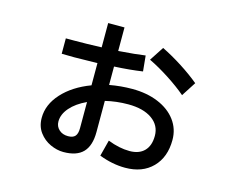

<svg xmlns="http://www.w3.org/2000/svg" viewBox="-97 -782 1194 977"><g transform="rotate(15 500.0 -293.5)"><path d="M829 -150Q829 -59 776 -5Q723 49 632 49Q565 49 495 22L517 -63Q578 -39 632 -39Q682 -39 709.5 -67Q737 -95 737 -147Q737 -202 691 -234.5Q645 -267 565 -267Q503 -267 445 -253V-89Q445 -17 411.5 18Q378 53 308 53Q274 53 239 37Q204 21 180.5 -10.5Q157 -42 157 -87Q157 -157 211.5 -217Q266 -277 359 -312V-429Q273 -427 236 -427Q190 -427 171 -428V-509H212Q281 -509 359 -512V-640H445V-516Q540 -523 586 -530L594 -448Q526 -438 445 -434V-337Q505 -348 565 -348Q642 -348 702 -323Q762 -298 795.5 -253Q829 -208 829 -150ZM817 -383Q776 -418 720.5 -454Q665 -490 613 -515L662 -590Q715 -564 769.5 -529Q824 -494 866 -459ZM359 -224Q305 -199 274.5 -164Q244 -129 244 -91Q244 -65 262.5 -48Q281 -31 310 -31Q336 -31 347.5 -44Q359 -57 359 -86Z"/></g></svg>

Font: IBM Plex Sans JP Medm
Style: Regular
Weight: 500
Designer: Mike Abbink; Paul van der Laan; Pieter van Rosmalen; Wujin Sim; Yejin Wi; Jinhee Kim; Boomi Park; Yona Kim; Kichan Ma
Foundry: Sandoll Inc.
Version: Version 1.002